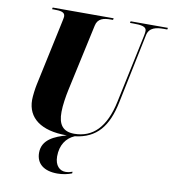

<svg xmlns="http://www.w3.org/2000/svg" viewBox="-100 -800 1008 1126"><g transform="rotate(10 404.0 -237.0)"><path d="M331 10H334C263 30 191 60 191 138C191 204 238 240 317 240C348 240 379 234 403 224L404 214C389 219 379 222 362 222C329 222 299 196 299 141C299 73 331 28 380 7C510 -8 573 -89 603 -235L689 -650C699 -697 742 -704 785 -704H806L808 -714H586L584 -704H604C649 -704 682 -700 682 -674C682 -669 681 -655 678 -643L592 -237C559 -80 485 -7 374 -7C307 -7 278 -45 279 -121C279 -159 288 -215 296 -252L383 -652C392 -697 429 -704 470 -704H483L485 -714H122L120 -704H132C171 -704 197 -700 197 -675C197 -665 192 -646 187 -621L108 -252C103 -229 97 -183 97 -160C97 -52 180 10 331 10Z"/></g></svg>

Font: Noto Serif Display SemiCondensed Black
Style: Italic
Weight: 900
Width: 4
Italic angle: -12°
Designer: Monotype Design Team
Foundry: Monotype Imaging Inc.
Version: Version 2.009